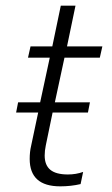

<svg xmlns="http://www.w3.org/2000/svg" viewBox="-20 -644 395 679"><path d="M85 -82Q85 -107 90 -128L115 -246H37L44 -282H122L156 -440H79L88 -480H165L195 -624H247L217 -480H342L333 -440H208L174 -282H298L291 -246H166L142 -130Q138 -111 138 -94Q138 -60 158 -43.5Q178 -27 220 -27Q249 -27 274 -36L265 7Q231 15 193 15Q85 15 85 -82Z"/></svg>

Font: Prompt ExtraLight
Style: Italic
Weight: 275
Italic angle: -12°
Designer: Katatrad Team
Foundry: CadsonDemak
Version: Version 1.000